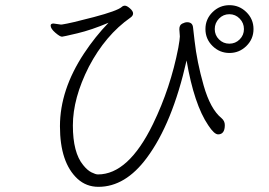

<svg xmlns="http://www.w3.org/2000/svg" viewBox="-20 -720 1040 743"><path d="M868 -700Q906 -700 933.5 -673Q961 -646 961 -607.5Q961 -569 933.5 -542Q906 -515 868 -515Q830 -515 802.5 -542Q775 -569 775 -607.5Q775 -646 802.5 -673Q830 -700 868 -700ZM850 -236Q850 -200 824 -200Q809 -200 786 -235Q731 -316 702 -486Q647 -242 548 -109Q465 3 361 3Q314 3 280 -28Q212 -91 212 -231.5Q212 -372 305 -513Q348 -578 400 -632Q334 -604 279 -591Q224 -578 220 -578Q212 -578 194 -593.5Q176 -609 176 -621Q176 -629 187 -629L215 -625H219Q253 -630 343.5 -654Q434 -678 451 -693Q456 -698 463.5 -698Q471 -698 483 -687.5Q495 -677 495 -668Q495 -659 485 -652Q388 -584 324 -462Q262 -340 262 -234.5Q262 -129 302 -81Q318 -61 334 -53Q350 -45 359 -45Q477 -45 572 -240Q640 -380 670 -535Q676 -569 676 -579L674 -607Q674 -623 685 -628.5Q696 -634 704 -634Q725 -634 727 -614Q729 -597 733 -562Q742 -481 768 -389.5Q794 -298 837 -263Q850 -252 850 -236ZM867.5 -551Q891 -551 907.5 -567.5Q924 -584 924 -607.5Q924 -631 907.5 -648Q891 -665 867.5 -665Q844 -665 827.5 -648Q811 -631 811 -607.5Q811 -584 827.5 -567.5Q844 -551 867.5 -551Z"/></svg>

Font: ToneOZ-Pinyin-WenKai-Light
Style: Light
Weight: 300
Designer: Fontworks Inc.
Foundry: ToneOZ
Version: Version 0.240331